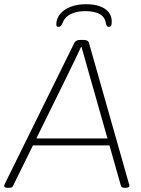

<svg xmlns="http://www.w3.org/2000/svg" viewBox="-38 -892 671 914"><path d="M-3 2Q-11 2 -14.5 -0.5Q-18 -3 -18 -7Q-18 -9 -17 -12Q-16 -15 -14 -19L315 -686Q318 -692 322 -695.5Q326 -699 332 -700.5Q338 -702 346 -702H357Q366 -702 371.5 -700.5Q377 -699 381 -695.5Q385 -692 386 -686L575 -20Q577 -16 577.5 -12.5Q578 -9 578 -7Q578 -3 573.5 -0.5Q569 2 561 2H557Q547 2 543 -0.5Q539 -3 537 -10L383 -552Q374 -583 366 -612Q358 -641 350 -669H348Q335 -641 321 -612Q307 -583 292 -552L24 -7Q21 -1 16.5 0.5Q12 2 1 2ZM101 -200V-233H500V-200ZM241 -764Q235 -764 232.5 -767Q230 -770 230 -775Q230 -803 248 -825Q266 -847 298 -859.5Q330 -872 371 -872Q410 -872 437.5 -862Q465 -852 479.5 -833.5Q494 -815 494 -789Q494 -774 490.5 -769Q487 -764 480 -764Q475 -764 471.5 -767.5Q468 -771 466 -781Q462 -811 436.5 -825Q411 -839 368 -839Q327 -839 298.5 -825Q270 -811 259 -781Q255 -771 250.5 -767.5Q246 -764 241 -764Z"/></svg>

Font: Asap Thin
Style: Italic
Weight: 250
Italic angle: -6°
Designer: Pablo Cosgaya
Foundry: Omnibus-Type
Version: Version 3.001